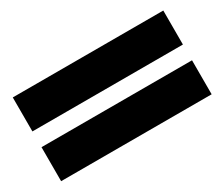

<svg xmlns="http://www.w3.org/2000/svg" viewBox="-69 -602 788 675"><g transform="rotate(-30 325.5 -265.0)"><path d="M631 -233V-95H20V-233ZM631 -435V-297H20V-435Z"/></g></svg>

Font: Fivo Sans Black
Style: Regular
Weight: 900
Designer: Alexander Slobzheninov
Foundry: Alexander Slobzheninov
Version: 1.0